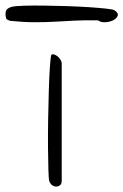

<svg xmlns="http://www.w3.org/2000/svg" viewBox="-157 -686 452 704"><path d="M23.4 -23.4Q21.5 -29.3 20.5 -63Q19.5 -96.7 19 -144.5Q18.6 -192.4 19.5 -248.5Q20.5 -304.7 22 -354Q23.4 -403.3 25.9 -439.5Q28.3 -475.6 31.2 -485.4Q37.1 -488.3 43.9 -485.4Q50.8 -482.4 56.2 -477.5Q61.5 -472.7 65.4 -465.8Q69.3 -459 69.3 -454.1V-23.4Q69.3 -12.7 63.5 -7.3Q57.6 -2 49.3 -2Q41 -2 33.7 -7.3Q26.4 -12.7 23.4 -23.4ZM-133.8 -617.2Q-138.7 -630.9 -135.7 -643.6Q-132.8 -656.2 -113.3 -661.1Q-100.6 -664.1 -68.8 -665Q-37.1 -666 3.4 -665.5Q43.9 -665 87.9 -663.6Q131.8 -662.1 169.4 -659.7Q207 -657.2 232.9 -654.3Q258.8 -651.4 262.7 -648.4Q278.3 -637.7 274.4 -627.9Q270.5 -618.2 258.3 -611.8Q246.1 -605.5 229.5 -604.5Q212.9 -603.5 203.1 -611.3Q154.3 -612.3 116.7 -610.4Q79.1 -608.4 43.5 -606.4Q7.8 -604.5 -30.3 -604.5Q-68.4 -604.5 -118.2 -609.4Q-120.1 -609.4 -126.5 -612.3Q-132.8 -615.2 -133.8 -617.2Z"/></svg>

Font: Give You Glory
Style: Regular
Weight: 400
Designer: Kimberly Geswein
Foundry: Kimberly Geswein
Version: Version 1.002